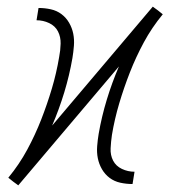

<svg xmlns="http://www.w3.org/2000/svg" viewBox="-20 -554 540 578"><path d="M35 4 31 1Q31 1 31 1Q31 1 31 1L20 -7L5 -19Q38 -59 62 -103.5Q86 -148 104 -194Q122 -240 136 -287Q150 -334 158 -382Q162 -402 162.5 -422.5Q163 -443 154.5 -459.5Q146 -476 128 -484.5Q110 -493 90 -493L96 -530Q115 -530 133 -526Q151 -522 165 -511.5Q179 -501 188 -485.5Q197 -470 200.5 -452.5Q204 -435 202.5 -416Q201 -397 198 -379Q189 -327 173.5 -276Q158 -225 137 -176L440 -534L444 -531Q444 -531 444 -531Q444 -531 444 -531L455 -523L470 -511Q437 -471 413 -426.5Q389 -382 371 -336Q353 -290 339 -243Q325 -196 317 -148Q314 -128 313 -107.5Q312 -87 320.5 -70.5Q329 -54 347 -45.5Q365 -37 385 -37L379 0Q360 0 342 -4Q324 -8 310 -18.5Q296 -29 287 -44.5Q278 -60 274.5 -77.5Q271 -95 272.5 -114Q274 -133 277 -151Q286 -203 301.5 -254Q317 -305 338 -354Z"/></svg>

Font: Iosevka Curly Slab XLtObl
Style: Regular
Weight: 200
Italic angle: -9°
Monospace: yes
Designer: Belleve Invis
Foundry: Belleve Invis
Version: Version 11.1.0; ttfautohint (v1.8.3)